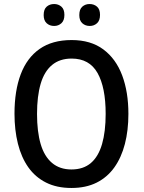

<svg xmlns="http://www.w3.org/2000/svg" viewBox="-20 -924 714 954"><path d="M618 -358Q618 -276 600.5 -208.5Q583 -141 548 -92Q513 -43 460 -16.5Q407 10 335 10Q262 10 208.5 -17Q155 -44 120.5 -93Q86 -142 69 -210Q52 -278 52 -359Q52 -473 83 -555Q114 -637 177 -681Q240 -725 336 -725Q431 -725 493.5 -678.5Q556 -632 587 -549.5Q618 -467 618 -358ZM164 -358Q164 -270 182 -208.5Q200 -147 238.5 -114.5Q277 -82 335 -82Q394 -82 431.5 -114Q469 -146 487 -208Q505 -270 505 -358Q505 -490 464.5 -561.5Q424 -633 336 -633Q277 -633 238.5 -601Q200 -569 182 -507.5Q164 -446 164 -358ZM197 -849Q197 -878 212 -891Q227 -904 249 -904Q270 -904 285 -891Q300 -878 300 -850Q300 -822 285 -808.5Q270 -795 249 -795Q227 -795 212 -808.5Q197 -822 197 -849ZM374 -849Q374 -878 389 -891Q404 -904 425 -904Q447 -904 462 -891Q477 -878 477 -850Q477 -822 462 -808.5Q447 -795 426 -795Q404 -795 389 -808.5Q374 -822 374 -849Z"/></svg>

Font: Noto Sans Display SemiCondensed Medium
Style: Regular
Weight: 500
Width: 4
Designer: Monotype Design Team
Foundry: Monotype Imaging Inc.
Version: Version 2.003